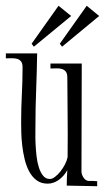

<svg xmlns="http://www.w3.org/2000/svg" viewBox="-27 -745 362 662"><path d="M203.1 -105Q203.1 -118.7 203.6 -132.1Q204.1 -145.5 205.1 -158.2Q192.4 -136.2 174.6 -124Q156.7 -111.8 137.2 -111.8Q114.7 -111.8 99.1 -123.5Q83.5 -135.3 73.5 -154.1Q63.5 -172.9 57.9 -196.5Q52.2 -220.2 49.6 -243.7Q46.9 -267.1 46.4 -288.1Q45.9 -309.1 45.9 -323.2Q45.9 -371.6 48.3 -418.7Q50.8 -465.8 50.8 -513.2Q50.8 -526.9 45.4 -533.4Q40 -540 31.7 -542.2Q23.4 -544.4 13.2 -544.2Q2.9 -543.9 -6.8 -543.9V-561H101.1Q100.1 -498.5 97.7 -436Q95.2 -373.5 95.2 -311Q95.2 -301.8 95 -284.7Q94.7 -267.6 95.7 -247.1Q96.7 -226.6 99.1 -205.6Q101.6 -184.6 107.2 -167.2Q112.8 -149.9 121.8 -138.9Q130.9 -127.9 145 -127.9Q153.3 -127.9 162.8 -135.3Q172.4 -142.6 181.2 -153.6Q189.9 -164.6 196.8 -177.7Q203.6 -190.9 206.1 -203.1Q207 -284.7 206.1 -353Q205.1 -421.4 205.1 -478Q205.1 -491.7 199.7 -498.3Q194.3 -504.9 185.8 -507.3Q177.2 -509.8 167 -509.3Q156.7 -508.8 147 -508.8V-525.9H254.9L253.9 -153.8Q253.9 -144 260.7 -133.1Q267.6 -122.1 278.8 -121.1Q286.6 -121.1 293.5 -121.1Q300.3 -121.1 308.1 -120.1V-103ZM174.8 -725.1 218.3 -689.9 89.8 -584 82 -594.2ZM272 -725.1 314.9 -689.9 187 -584 179.2 -594.2Z"/></svg>

Font: Bigelow Rules
Style: Regular
Weight: 400
Designer: Astigmatic (AOETI)
Foundry: Astigmatic (AOETI)
Version: Version 1.001